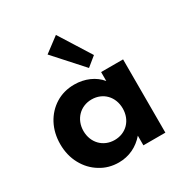

<svg xmlns="http://www.w3.org/2000/svg" viewBox="-194 -995 1113 1162"><g transform="rotate(-30 363.0 -414.0)"><path d="M497 -623 358.5 -843.5 255.5 -766 432 -570ZM304 16C374.5 16 436.5 -13.5 483 -67.5V0H636.5V-512H483V-449.5C443 -499 376.5 -528 304 -528C254.5 -528 211 -516 173 -492.5C134.5 -468.5 104.5 -436 83 -395.5C61.5 -354.5 50.5 -308.5 50.5 -257C50.5 -204.5 62 -157.5 84.5 -116.5C107 -75 137.5 -43 176 -19.5C214.5 4.5 257 16 304 16ZM349.5 -114.5C270 -114.5 212 -174 212 -256C212 -338 271 -397.5 349.5 -397.5C429 -397.5 486.5 -338.5 486.5 -256C486.5 -174 429.5 -114.5 349.5 -114.5Z"/></g></svg>

Font: Spartan
Style: Bold
Weight: 700
Designer: Matt Bailey, Mirko Velimirovic
Foundry: Matt Bailey
Version: Version 1.003